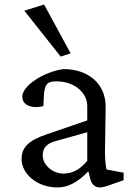

<svg xmlns="http://www.w3.org/2000/svg" viewBox="-20 -816 593 845"><path d="M233 9C279 9 321 -13 369 -62L377 -30C383 -5 398 9 420 9C431 9 450 4 470 -4L524 -23V-56L449 -70C445 -84 442 -118 442 -145L445 -349C444 -447 369 -512 259 -512C174 -500 78 -440 78 -390C78 -354 119 -336 171 -349L173 -393C176 -445 187 -458 229 -458C304 -458 364 -411 364 -349V-286L186 -225C106 -198 75 -168 75 -116C75 -51 143 9 233 9ZM87 -769 247 -567 291 -581 174 -796ZM168 -131C168 -163 183 -183 221 -194L364 -234V-108C332 -70 299 -52 259 -52C211 -52 168 -91 168 -131Z"/></svg>

Font: TPK Tissa Web Quiz
Style: Regular
Weight: 400
Designer: Jacques Le Bailly, Suppakit Chalermlarp | Katatrad Co.,Ltd.
Foundry: Jacques Le Bailly, Cadson Demak Co.,Ltd.
Version: Version 5.000;Glyphs 3.1.2 (3151)